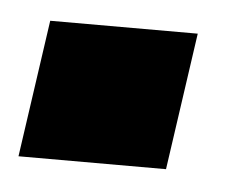

<svg xmlns="http://www.w3.org/2000/svg" viewBox="-38 -185 290 223"><g transform="rotate(5 107.0 -73.0)"><path d="M13 -153H185L162 7H-10Z"/></g></svg>

Font: Host Grotesk Black
Style: Italic
Weight: 900
Italic angle: -8°
Designer: Doğukan Karapınar based on Poppins by Indian Type Foundry, Jonny Pinhorn
Foundry: Element Type
Version: Version 1.000; ttfautohint (v1.8.4.7-5d5b);gftools[0.9.33]